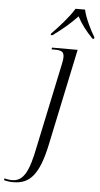

<svg xmlns="http://www.w3.org/2000/svg" viewBox="-201 -805 567 1084"><g transform="rotate(5 83.0 -263.0)"><path d="M57 -615 55 -606H65C119 -645 163 -682 203 -725C225 -683 253 -646 292 -606H301L302 -615C279 -652 245 -721 236 -766H182C155 -720 96 -654 57 -615ZM-83 240C9 240 62 186 99 9L214 -536H69L67 -526H82C122 -526 138 -520 138 -488C138 -475 135 -461 132 -446L32 27C4 169 -25 229 -91 229C-106 229 -123 226 -134 223L-136 233C-123 237 -105 240 -83 240Z"/></g></svg>

Font: Noto Serif Display SemiCondensed Light
Style: Italic
Weight: 300
Width: 4
Italic angle: -12°
Designer: Monotype Design Team
Foundry: Monotype Imaging Inc.
Version: Version 2.009